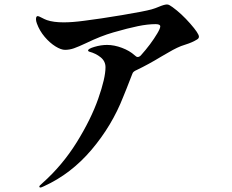

<svg xmlns="http://www.w3.org/2000/svg" viewBox="-20 -791 1040 859"><path d="M870 -627Q870 -619 861 -614Q840 -601 811 -592Q788 -585 772 -577Q755 -569 733 -556Q711 -543 700 -537Q646 -504 592 -478Q578 -472 574 -465L571 -458L546 -394L531 -357Q481 -229 389.5 -121Q298 -13 177 42Q165 48 161 48Q156 48 156 43Q156 40 169 29Q259 -51 323 -154Q387 -257 419.5 -349.5Q452 -442 452 -490Q452 -517 430.5 -534.5Q409 -552 379 -560Q374 -562 374 -565Q374 -573 403 -581.5Q432 -590 459 -590Q491 -590 525.5 -577Q560 -564 582 -544Q590 -536 596 -536Q603 -536 610 -543Q655 -593 684 -642Q697 -664 697 -673Q697 -683 676 -683Q641 -683 597 -674Q553 -665 487 -646Q431 -630 365 -598Q331 -582 311 -575Q291 -568 271 -568Q253 -568 228 -583.5Q203 -599 180 -626Q157 -653 145 -686Q141 -697 141 -705Q141 -719 149 -719Q153 -719 166 -712Q179 -705 190 -701Q219 -691 265 -691Q304 -691 356 -698Q428 -707 526.5 -723.5Q625 -740 658 -749Q666 -751 675 -754.5Q684 -758 689 -760Q715 -771 727 -771Q733 -771 739 -767.5Q745 -764 752 -759Q792 -730 831 -685.5Q870 -641 870 -627Z"/></svg>

Font: Shippori Mincho B1 ExtraBold
Style: Regular
Weight: 800
Designer: FONTDASU
Foundry: FONTDASU / Google Inc. / but / Adobe
Version: Version 3.110; ttfautohint (v1.8.3)